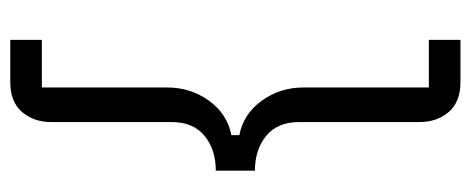

<svg xmlns="http://www.w3.org/2000/svg" viewBox="-298 -502 938 383"><g transform="rotate(90 171.5 -311.0)"><path d="M144 -760Q184 -760 204 -736.5Q224 -713 224 -678V-438Q224 -395 251.5 -372.5Q279 -350 321 -350V-272Q279 -272 251.5 -249.5Q224 -227 224 -184V56Q224 91 204 114.5Q184 138 144 138H60V75H155V-175Q155 -222 181.5 -258.5Q208 -295 250 -303V-319Q208 -327 181.5 -363.5Q155 -400 155 -447V-697H60V-760Z"/></g></svg>

Font: IBM Plex Sans KR
Style: Regular
Weight: 400
Designer: Mike Abbink; Paul van der Laan; Pieter van Rosmalen; Wujin Sim; Chorong Kim; Dohee Lee;
Foundry: Sandoll Inc.
Version: Version 1.001